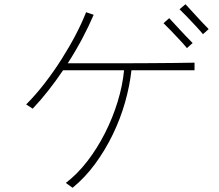

<svg xmlns="http://www.w3.org/2000/svg" viewBox="-20 -845 1040 910"><path d="M902 -512H603Q595 -439 573 -361Q551 -283 515 -208.5Q479 -134 431 -68.5Q383 -3 324 45L292 22Q347 -20 394 -81Q441 -142 477.5 -214Q514 -286 537.5 -362.5Q561 -439 568 -512H279Q246 -463 209.5 -416.5Q173 -370 135 -330L104 -350Q149 -395 191.5 -450Q234 -505 271.5 -564Q309 -623 339 -680.5Q369 -738 388 -787L424 -775Q401 -721 370 -662.5Q339 -604 301 -545Q336 -545 395 -545Q454 -545 524 -545Q594 -545 665.5 -545.5Q737 -546 799 -546.5Q861 -547 902 -548ZM969 -707 942 -683Q929 -699 908 -721.5Q887 -744 866 -766Q845 -788 831 -801L859 -825Q873 -810 893.5 -787.5Q914 -765 934.5 -743Q955 -721 969 -707ZM893 -641 866 -617Q853 -633 832 -655.5Q811 -678 790 -700Q769 -722 755 -735L782 -759Q796 -744 816.5 -721.5Q837 -699 858 -677Q879 -655 893 -641Z"/></svg>

Font: Zen Kaku Gothic Antique Light
Style: Regular
Weight: 300
Designer: Yoshimichi Ohira
Foundry: Positype
Version: Version 1.001